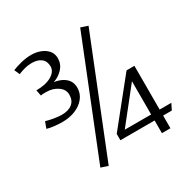

<svg xmlns="http://www.w3.org/2000/svg" viewBox="-157 -839 985 996"><g transform="rotate(-30 335.0 -341.0)"><path d="M32 -319 46 -357Q70 -350 95.5 -346Q121 -342 138 -342Q179 -342 201.5 -360.5Q224 -379 224 -413Q224 -445 195 -465Q166 -485 128 -485Q119 -485 110.5 -485Q102 -485 94 -483L87 -518Q144 -518 178.5 -538Q213 -558 213 -589Q213 -620 192.5 -636.5Q172 -653 137 -653Q115 -653 95.5 -648Q76 -643 54 -634L40 -666Q61 -675 93 -683Q125 -691 154 -691Q185 -691 210.5 -681Q236 -671 251.5 -652.5Q267 -634 267 -607Q267 -572 243.5 -546.5Q220 -521 187 -510Q231 -503 254.5 -481Q278 -459 278 -424Q278 -389 256.5 -362.5Q235 -336 200 -322Q165 -308 124 -308Q99 -308 73.5 -311Q48 -314 32 -319ZM174 -5 447 -687 489 -673 216 9ZM544 -374H591V-112H661L643 -76H591V0H540V-76H335V-114ZM382 -112H540V-311Z"/></g></svg>

Font: Ancizar Sans Thin
Style: Regular
Weight: 100
Designer: Cesar Puertas, Viviana Monsalve, Julian Moncada, Julian Prieto, Jose Castro, Mariel Hernandez, Felipe Aragon, Sara Alarc
Version: Version 8.100